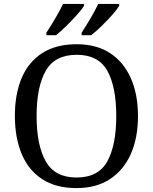

<svg xmlns="http://www.w3.org/2000/svg" viewBox="-20 -951 782 981"><path d="M371 10Q265 10 195 -36Q125 -82 90.5 -165Q56 -248 56 -359Q56 -470 90.5 -552Q125 -634 195.5 -679.5Q266 -725 372 -725Q473 -725 542.5 -679.5Q612 -634 648.5 -551.5Q685 -469 685 -358Q685 -247 648.5 -164.5Q612 -82 542 -36Q472 10 371 10ZM371 -44Q483 -44 528.5 -127Q574 -210 574 -358Q574 -507 528.5 -589Q483 -671 372 -671Q260 -671 213.5 -589Q167 -507 167 -358Q167 -210 213.5 -127Q260 -44 371 -44ZM397 -784Q418 -816 442 -856.5Q466 -897 482 -931H589V-921Q579 -904 553.5 -875Q528 -846 498.5 -817.5Q469 -789 446 -771H397ZM217 -784Q238 -816 262 -856.5Q286 -897 302 -931H409V-921Q399 -904 373 -875Q347 -846 318 -817.5Q289 -789 266 -771H217Z"/></svg>

Font: Noto Serif Test
Style: Regular
Weight: 400
Version: Version 1.000